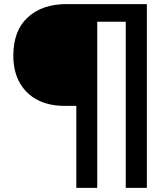

<svg xmlns="http://www.w3.org/2000/svg" viewBox="-20 -782 781 936"><path d="M352 -266H291Q220 -266 164.5 -294Q109 -322 77 -377Q45 -432 45 -511Q45 -633 115.5 -697.5Q186 -762 304 -762H696V134H593V-676H454V134H352Z"/></svg>

Font: Prompt
Style: Regular
Weight: 400
Designer: Katatrad Team
Foundry: CadsonDemak
Version: Version 1.001